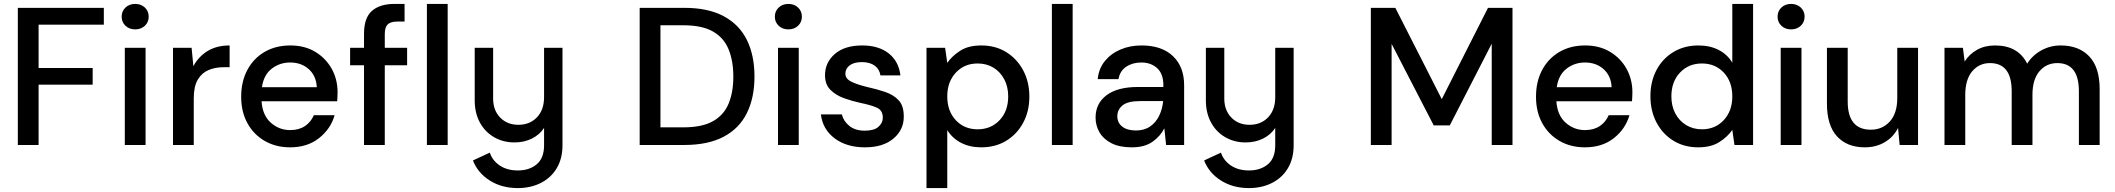

<svg xmlns="http://www.w3.org/2000/svg" viewBox="-20 -740 10794 980"><path d="M71 0V-700H510V-614H177V-393H453V-308H177V0Z M670 -590Q640 -590 620.5 -608.5Q601 -627 601 -655Q601 -683 620.5 -701.5Q640 -720 670 -720Q700 -720 719.5 -701.5Q739 -683 739 -655Q739 -627 719.5 -608.5Q700 -590 670 -590ZM617 0V-496H723V0Z M863 0V-496H958L967 -402Q993 -451 1039.5 -479.5Q1086 -508 1152 -508V-397H1123Q1079 -397 1044.5 -382.5Q1010 -368 989.5 -333.5Q969 -299 969 -238V0Z M1461 12Q1388 12 1331.5 -20.5Q1275 -53 1243 -111Q1211 -169 1211 -246Q1211 -324 1242.5 -383Q1274 -442 1330.5 -475Q1387 -508 1462 -508Q1535 -508 1589 -475.5Q1643 -443 1673 -389Q1703 -335 1703 -270Q1703 -260 1702.5 -248.5Q1702 -237 1701 -223H1315Q1320 -151 1362.5 -113.5Q1405 -76 1461 -76Q1506 -76 1536.5 -96.5Q1567 -117 1582 -152H1688Q1668 -82 1608.5 -35Q1549 12 1461 12ZM1461 -421Q1408 -421 1367 -389.5Q1326 -358 1317 -295H1597Q1594 -353 1556 -387Q1518 -421 1461 -421Z M1838 0V-407H1767V-496H1838V-568Q1838 -649 1878.5 -684.5Q1919 -720 1993 -720H2045V-630H2009Q1974 -630 1959 -615.5Q1944 -601 1944 -567V-496H2058V-407H1944V0ZM2159 0V-720H2265V0Z M2623 220Q2541 220 2480 181.5Q2419 143 2394 79L2480 39Q2493 79 2530.5 104.5Q2568 130 2623 130Q2682 130 2719.5 98.5Q2757 67 2757 2V-87Q2734 -52 2694.5 -32.5Q2655 -13 2606 -13Q2548 -13 2501.5 -40Q2455 -67 2429 -115.5Q2403 -164 2403 -227V-496H2497V-237Q2497 -177 2533 -140Q2569 -103 2626 -103Q2684 -103 2720.5 -141Q2757 -179 2757 -244V-496H2851V2Q2851 69 2822 118Q2793 167 2741 193.5Q2689 220 2623 220Z M3245 0V-700H3472Q3595 -700 3674.5 -657Q3754 -614 3792.5 -535.5Q3831 -457 3831 -349Q3831 -242 3792.5 -163.5Q3754 -85 3674.5 -42.5Q3595 0 3472 0ZM3351 -90H3468Q3563 -90 3618.5 -121Q3674 -152 3698.5 -210Q3723 -268 3723 -349Q3723 -430 3698.5 -489Q3674 -548 3618.5 -579.5Q3563 -611 3468 -611H3351Z M4004 -590Q3974 -590 3954.5 -608.5Q3935 -627 3935 -655Q3935 -683 3954.5 -701.5Q3974 -720 4004 -720Q4034 -720 4053.5 -701.5Q4073 -683 4073 -655Q4073 -627 4053.5 -608.5Q4034 -590 4004 -590ZM3951 0V-496H4057V0Z M4395 12Q4301 12 4240 -34Q4179 -80 4170 -156H4277Q4285 -122 4315 -97.5Q4345 -73 4394 -73Q4442 -73 4464 -93Q4486 -113 4486 -139Q4486 -177 4455.5 -190.5Q4425 -204 4371 -215Q4329 -224 4287.5 -239Q4246 -254 4218.5 -281.5Q4191 -309 4191 -356Q4191 -421 4241 -464.5Q4291 -508 4381 -508Q4464 -508 4515.5 -468Q4567 -428 4576 -355H4474Q4469 -387 4444.5 -405Q4420 -423 4379 -423Q4339 -423 4317 -406.5Q4295 -390 4295 -364Q4295 -338 4325.5 -323Q4356 -308 4406 -296Q4456 -285 4498.5 -270.5Q4541 -256 4567 -228Q4593 -200 4593 -146Q4593 -145 4593 -144Q4593 -77 4540 -32.5Q4487 12 4395 12Z M4709 220V-496H4804L4815 -419Q4839 -454 4881 -481Q4923 -508 4989 -508Q5061 -508 5116 -474Q5171 -440 5202.5 -381Q5234 -322 5234 -247Q5234 -172 5202.5 -113.5Q5171 -55 5116 -21.5Q5061 12 4988 12Q4930 12 4885.5 -11Q4841 -34 4815 -76V220ZM4970 -80Q5038 -80 5082 -126.5Q5126 -173 5126 -248Q5126 -297 5106 -335Q5086 -373 5051 -394.5Q5016 -416 4970 -416Q4902 -416 4858.5 -369Q4815 -322 4815 -248Q4815 -173 4858.5 -126.5Q4902 -80 4970 -80Z M5349 0V-720H5455V0Z M5757 12Q5694 12 5653 -9Q5612 -30 5592 -64.5Q5572 -99 5572 -140Q5572 -212 5628 -254Q5684 -296 5788 -296H5918V-305Q5918 -363 5886.5 -392Q5855 -421 5805 -421Q5761 -421 5728.5 -399.5Q5696 -378 5689 -336H5583Q5588 -390 5619.5 -428.5Q5651 -467 5699.5 -487.5Q5748 -508 5806 -508Q5910 -508 5967 -453.5Q6024 -399 6024 -305V0H5932L5923 -85Q5902 -44 5862 -16Q5822 12 5757 12ZM5778 -74Q5821 -74 5850.5 -94.5Q5880 -115 5896.5 -149Q5913 -183 5917 -224H5799Q5736 -224 5709.5 -202Q5683 -180 5683 -147Q5683 -113 5708.5 -93.5Q5734 -74 5778 -74Z M6355 220Q6273 220 6212 181.5Q6151 143 6126 79L6212 39Q6225 79 6262.5 104.5Q6300 130 6355 130Q6414 130 6451.5 98.5Q6489 67 6489 2V-87Q6466 -52 6426.5 -32.5Q6387 -13 6338 -13Q6280 -13 6233.5 -40Q6187 -67 6161 -115.5Q6135 -164 6135 -227V-496H6229V-237Q6229 -177 6265 -140Q6301 -103 6358 -103Q6416 -103 6452.5 -141Q6489 -179 6489 -244V-496H6583V2Q6583 69 6554 118Q6525 167 6473 193.5Q6421 220 6355 220Z M6977 0V-700H7102L7339 -234L7575 -700H7700V0H7594V-517L7380 -100H7298L7083 -516V0Z M8070 12Q7997 12 7940.5 -20.5Q7884 -53 7852 -111Q7820 -169 7820 -246Q7820 -324 7851.5 -383Q7883 -442 7939.5 -475Q7996 -508 8071 -508Q8144 -508 8198 -475.5Q8252 -443 8282 -389Q8312 -335 8312 -270Q8312 -260 8311.5 -248.5Q8311 -237 8310 -223H7924Q7929 -151 7971.5 -113.5Q8014 -76 8070 -76Q8115 -76 8145.5 -96.5Q8176 -117 8191 -152H8297Q8277 -82 8217.5 -35Q8158 12 8070 12ZM8070 -421Q8017 -421 7976 -389.5Q7935 -358 7926 -295H8206Q8203 -353 8165 -387Q8127 -421 8070 -421Z M8648 12Q8576 12 8521 -22Q8466 -56 8435 -115Q8404 -174 8404 -249Q8404 -324 8435 -382.5Q8466 -441 8521.5 -474.5Q8577 -508 8649 -508Q8708 -508 8752.5 -485Q8797 -462 8822 -420V-720H8928V0H8833L8822 -77Q8798 -42 8756 -15Q8714 12 8648 12ZM8667 -80Q8735 -80 8778.5 -127Q8822 -174 8822 -248Q8822 -323 8778.5 -369.5Q8735 -416 8667 -416Q8599 -416 8555 -369.5Q8511 -323 8511 -248Q8511 -199 8531 -161Q8551 -123 8586.5 -101.5Q8622 -80 8667 -80Z M9122 -590Q9092 -590 9072.5 -608.5Q9053 -627 9053 -655Q9053 -683 9072.5 -701.5Q9092 -720 9122 -720Q9152 -720 9171.5 -701.5Q9191 -683 9191 -655Q9191 -627 9171.5 -608.5Q9152 -590 9122 -590ZM9069 0V-496H9175V0Z M9498 12Q9408 12 9356.5 -44Q9305 -100 9305 -211V-496H9411V-222Q9411 -78 9529 -78Q9588 -78 9626 -120Q9664 -162 9664 -240V-496H9770V0H9676L9668 -87Q9645 -41 9600.5 -14.5Q9556 12 9498 12Z M9905 0V-496H9999L10008 -426Q10032 -464 10071.5 -486Q10111 -508 10163 -508Q10281 -508 10327 -415Q10354 -458 10399.5 -483Q10445 -508 10498 -508Q10591 -508 10644 -452Q10697 -396 10697 -285V0H10591V-274Q10591 -418 10481 -418Q10425 -418 10389.5 -376Q10354 -334 10354 -256V0H10248V-274Q10248 -418 10137 -418Q10082 -418 10046.5 -376Q10011 -334 10011 -256V0Z"/></svg>

Font: Firefly Display Medium
Style: Regular
Weight: 500
Designer: Colophon Foundry, Jonny Pinhorn
Foundry: Colophon Foundry
Version: Version 1.200; ttfautohint (v1.8.3)